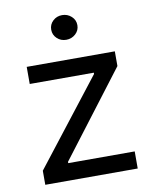

<svg xmlns="http://www.w3.org/2000/svg" viewBox="-83 -791 678 853"><g transform="rotate(-10 256.5 -364.5)"><path d="M51.8 -63.5 350.6 -447.3V-453.1H61.5V-530.3H459V-463.9L168.9 -83V-77.1H468.8V0H51.8ZM197.3 -673.8Q197.3 -697.3 214.4 -713.4Q231.4 -729.5 255.9 -729.5Q280.3 -729.5 297.9 -713.4Q315.4 -697.3 315.4 -673.8Q315.4 -650.4 297.9 -634.3Q280.3 -618.2 255.9 -618.2Q231.4 -618.2 214.4 -634.3Q197.3 -650.4 197.3 -673.8Z"/></g></svg>

Font: Pretendard JP
Style: Regular
Weight: 400
Designer: Base glyphs from Inter by Rasmus Andersson; Hangeul glyphs from Noto Sans CJK(Source Han Sans) by Jang Soo-young and Kan
Foundry: Kil Hyung-jin
Version: Version 1.309